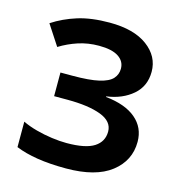

<svg xmlns="http://www.w3.org/2000/svg" viewBox="-108 -820 865 926"><g transform="rotate(15 324.0 -357.0)"><path d="M583 -547Q583 -475 532 -431Q481 -387 402 -376V-373Q500 -363 552.5 -318.5Q605 -274 605 -203Q605 -109 528.5 -49.5Q452 10 304 10Q223 10 160.5 0Q98 -10 52 -29V-156Q83 -141 122 -130.5Q161 -120 201 -114.5Q241 -109 275 -109Q370 -109 412.5 -136.5Q455 -164 455 -214Q455 -265 393 -288.5Q331 -312 226 -312H159V-430H219Q304 -430 351 -441Q398 -452 417 -473Q436 -494 436 -523Q436 -560 403.5 -581.5Q371 -603 306 -603Q251 -603 202.5 -587Q154 -571 112 -545L46 -646Q101 -682 168 -703Q235 -724 327 -724Q448 -724 515.5 -674Q583 -624 583 -547Z"/></g></svg>

Font: RS Noto Sans
Style: Bold
Weight: 700
Designer: Monotype Design Team
Foundry: Monotype Imaging Inc.
Version: Version 3.10